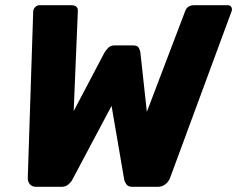

<svg xmlns="http://www.w3.org/2000/svg" viewBox="-20 -720 914 740"><path d="M120 0Q103 0 95 -10Q87 -20 87 -33L108 -677Q109 -686 116 -693Q123 -700 133 -700H254Q268 -700 274.5 -694Q281 -688 280 -676L264 -292L383 -518Q388 -526 397 -535.5Q406 -545 422 -545H493Q510 -545 515 -535.5Q520 -526 521 -518L546 -289L694 -678Q702 -700 729 -700H857Q868 -700 872 -692Q876 -684 872 -675L635 -33Q630 -20 617.5 -10Q605 0 588 0H491Q474 0 467.5 -9Q461 -18 459 -26L410 -312L258 -26Q254 -18 243.5 -9Q233 0 216 0Z"/></svg>

Font: Rubik
Style: Bold Italic
Weight: 700
Italic angle: -12°
Designer: Hubert and Fischer
Foundry: Hubert and Fischer
Version: Version 2.300;gftools[0.9.30]